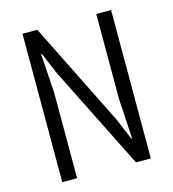

<svg xmlns="http://www.w3.org/2000/svg" viewBox="-105 -788 790 875"><g transform="rotate(-15 290.0 -350.0)"><path d="M429 0 185 -488 143 -588H139L151 -401V0H81V-700H151L394 -211L436 -111H440L429 -298V-700H499V0Z"/></g></svg>

Font: Strong
Style: Regular
Weight: 400
Designer: Roman Shchyukin (Gaslight Type Foundry)
Foundry: Cyreal (www.cyreal.org)
Version: Version 1.001